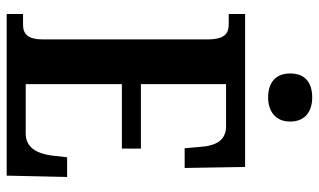

<svg xmlns="http://www.w3.org/2000/svg" viewBox="-210 -745 955 575"><g transform="rotate(90 267.5 -457.5)"><path d="M272 -783C311 -783 344 -803 344 -849C344 -896 311 -915 272 -915C230 -915 200 -896 200 -849C200 -803 230 -783 272 -783ZM22 0H506L510 -181H451L446 -136C440 -92 423 -57 380 -57H232V-345H425V-402H232V-657H358C401 -657 417 -626 420 -578L424 -533H483L480 -714H22V-665H52C77 -665 98 -657 98 -601V-108C98 -64 82 -49 54 -49H22Z"/></g></svg>

Font: Noto Serif Bengali ExtraCondensed
Style: Regular
Weight: 400
Width: 2
Designer: Juan Bruce, Universal Thirst, Indian Type Foundry and the Monotype Design Team.
Foundry: Monotype Imaging Inc.
Version: Version 2.003